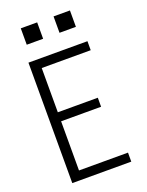

<svg xmlns="http://www.w3.org/2000/svg" viewBox="-170 -1018 841 1101"><g transform="rotate(-20 250.0 -467.5)"><path d="M74 0V-735H434V-680H135V-410H379V-355H135V-55H434V0ZM300 -835V-935H400V-835ZM100 -835V-935H200V-835Z"/></g></svg>

Font: Iosevka Fixed SS04 Light
Style: Regular
Weight: 300
Monospace: yes
Designer: Belleve Invis
Foundry: Belleve Invis
Version: Version 32.5.0